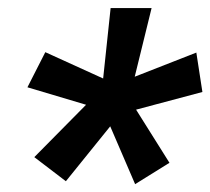

<svg xmlns="http://www.w3.org/2000/svg" viewBox="-20 -731 524 478"><path d="M194.3 -470.2 48.3 -513.7 92.8 -601.1 236.8 -535.6 255.4 -710.9H357.4L315.4 -540L468.8 -600.1L483.9 -502L318.8 -458L401.9 -325.7L316.4 -272.5L254.4 -416.5L144 -279.8L65.4 -339.8Z"/></svg>

Font: TypoPRO Roboto
Style: Italic
Weight: 900
Italic angle: -12°
Designer: Google
Version: Version 2.136; 2016